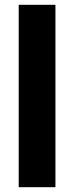

<svg xmlns="http://www.w3.org/2000/svg" viewBox="-20 -780 309 800"><path d="M211 0H58V-760H211Z"/></svg>

Font: Noto Sans Lao UI Cond ExtBd
Style: Regular
Weight: 800
Width: 3
Designer: Monotype Design Team
Foundry: Monotype Imaging Inc.
Version: Version 2.000; ttfautohint (v1.8.4.7-5d5b)